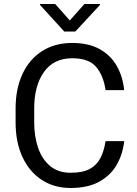

<svg xmlns="http://www.w3.org/2000/svg" viewBox="-20 -937 691 967"><path d="M511.7 -226.1H605.5Q598.1 -158.7 566.9 -105.5Q535.6 -52.2 478.5 -21.2Q421.4 9.8 335.9 9.8Q252.4 9.8 190.2 -31Q127.9 -71.8 93.3 -146Q58.6 -220.2 58.6 -319.8V-390.6Q58.6 -490.2 93.3 -564.5Q127.9 -638.7 192.1 -679.7Q256.3 -720.7 344.2 -720.7Q424.8 -720.7 480.5 -690.4Q536.1 -660.2 567.1 -606.7Q598.1 -553.2 605.5 -482.9H511.7Q501 -557.1 463.9 -600.3Q426.8 -643.6 344.2 -643.6Q250 -643.6 201.2 -574.2Q152.3 -504.9 152.3 -391.6V-319.8Q152.3 -250 171.9 -192.6Q191.4 -135.3 232.2 -101.1Q272.9 -66.9 335.9 -66.9Q396 -66.9 431.6 -85.9Q467.3 -105 485.6 -140.6Q503.9 -176.3 511.7 -226.1ZM257.8 -917 331.5 -834 405.3 -917H483.4V-912.1L359.4 -778.3H303.7L181.6 -912.1V-917Z"/></svg>

Font: Vazirmatn RD UI
Style: Regular
Weight: 400
Designer: Saber Rastikerdar
Foundry: Saber Rastikerdar
Version: Version 33.003